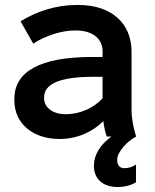

<svg xmlns="http://www.w3.org/2000/svg" viewBox="-20 -551 626 775"><path d="M220 10C291 10 353 -18 397 -62C400 -39 405 -16 411 0H430C385 32 359 74 359 118C359 171 394 204 457 204C480 204 507 198 529 185V113C517 122 499 128 482 128C464 128 453 117 453 94C453 62 493 19 530 0L529 -1C519 -34 511 -71 511 -107V-342C511 -459 428 -531 296 -531H290C207 -531 127 -505 63 -465L114 -375C166 -408 229 -428 283 -428H286C355 -428 394 -394 394 -344V-321H352C143 -321 38 -263 38 -152V-145C38 -53 112 10 220 10ZM245 -90C193 -90 158 -117 158 -154V-158C158 -213 222 -241 359 -241H394V-154C358 -115 303 -90 245 -90Z"/></svg>

Font: Fixel Display SemiBold
Style: Regular
Weight: 600
Designer: AlfaBravo + MacPaw
Foundry: Kyrylo Tkachov, Marchela Mozhyna, Serhii Makarenko, Maria Weinstein, Zakhar Kryvoshyya
Version: Version 1.211